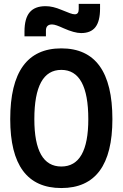

<svg xmlns="http://www.w3.org/2000/svg" viewBox="-20 -950 626 980"><path d="M293 9.8Q32.2 9.8 32.2 -341.8Q32.2 -703.1 293 -703.1Q553.7 -703.1 553.7 -341.8Q553.7 9.8 293 9.8ZM293 -100.1Q430.7 -100.1 430.7 -341.8Q430.7 -593.3 293 -593.3Q155.3 -593.3 155.3 -341.8Q155.3 -100.1 293 -100.1ZM105 -764.6V-789.1Q105 -855.5 131.3 -887Q157.7 -918.5 212.4 -918.5Q231.9 -918.5 251.5 -913.8Q271 -909.2 294.4 -899.4Q321.8 -888.2 336.9 -882.6Q352.1 -877 361.8 -877Q381.8 -877 381.8 -903.3V-930.2H490.7V-905.8Q490.7 -842.3 467.3 -811.8Q443.8 -781.2 394 -781.2Q359.9 -781.2 304.7 -805.7Q284.7 -814.9 270 -820.1Q255.4 -825.2 245.6 -825.2Q214.4 -825.2 214.4 -793.9V-764.6Z"/></svg>

Font: CaskaydiaCove NF SemiBold
Style: Regular
Weight: 600
Designer: Aaron Bell
Foundry: Saja Typeworks
Version: Version 2111.001; VTT 6.35;Nerd Fonts 3.2.1